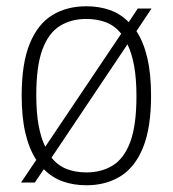

<svg xmlns="http://www.w3.org/2000/svg" viewBox="-20 -568 538 598"><path d="M405 -471Q427 -437.5 438.8 -387.8Q450.5 -338 450.5 -270Q450.5 -170 425.5 -108.5Q400.5 -47 355.2 -19Q310 9 249 9Q209 9 175.5 -3Q142 -15 116.5 -41L88.5 0.5H45.5L93 -70Q71 -103.5 59.2 -153Q47.5 -202.5 47.5 -270Q47.5 -370.5 72.5 -431.8Q97.5 -493 142.8 -520.8Q188 -548.5 249 -548.5Q288.5 -548.5 322 -536.8Q355.5 -525 381 -499L409 -541.5H452ZM249 -509Q201.5 -509 166.5 -487.2Q131.5 -465.5 112.2 -414Q93 -362.5 93 -272Q93 -218 100.2 -178Q107.5 -138 121 -111L357.5 -463Q337.5 -488 310 -498.5Q282.5 -509 249 -509ZM249 -31Q296.5 -31 331.5 -52.8Q366.5 -74.5 385.8 -126.2Q405 -178 405 -268.5Q405 -322.5 397.8 -362.5Q390.5 -402.5 377 -430L140.5 -77Q160.5 -52 188 -41.5Q215.5 -31 249 -31Z"/></svg>

Font: Encode Sans SemiCondensed SemiCondensed ExtraLight
Style: Regular
Weight: 200
Width: 4
Designer: Multiple Designers
Foundry: Impallari Type
Version: Version 3.000; ttfautohint (v1.8.3) -l 8 -r 50 -G 200 -x 14 